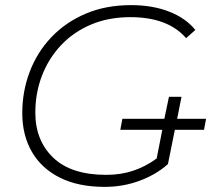

<svg xmlns="http://www.w3.org/2000/svg" viewBox="-20 -725 845 750"><path d="M389 5Q286 5 214 -31Q142 -67 104.5 -132Q67 -197 67 -283Q67 -368 96 -444.5Q125 -521 180.5 -579.5Q236 -638 314.5 -671.5Q393 -705 492 -705Q576 -705 641 -679.5Q706 -654 743 -608L707 -576Q636 -658 489 -658Q404 -658 335.5 -629Q267 -600 218.5 -548.5Q170 -497 144 -429.5Q118 -362 118 -285Q118 -176 188 -109Q258 -42 395 -42Q453 -42 501.5 -58.5Q550 -75 592 -106L614 -218H450L458 -261H622L640 -347H689L672 -261H785L777 -218H663L636 -84Q590 -43 525.5 -19Q461 5 389 5Z"/></svg>

Font: Montserrat Light
Style: Italic
Weight: 300
Italic angle: -11.3°
Designer: Julieta Ulanovsky
Foundry: Julieta Ulanovsky
Version: Version 9.000; ttfautohint (v1.8.4.7-5d5b)